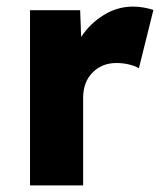

<svg xmlns="http://www.w3.org/2000/svg" viewBox="-20 -562 495 582"><path d="M71 0V-531H223L226 -450Q253 -491 294.5 -516.5Q336 -542 383 -542Q401 -542 416.5 -539Q432 -536 445 -532L401 -355Q390 -362 371.5 -366.5Q353 -371 333 -371Q289 -371 260.5 -342Q232 -313 232 -266V0Z"/></svg>

Font: Lexend Deca
Style: Bold
Weight: 700
Designer: Bonnie Shaver-Troup, Thomas Jockin
Foundry: Lexend
Version: Version 1.008; ttfautohint (v1.8.4.7-5d5b)